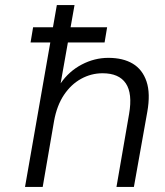

<svg xmlns="http://www.w3.org/2000/svg" viewBox="-20 -740 654 760"><path d="M101 -572 111 -632H404L394 -572ZM79 0 205 -720H275L220 -410Q253 -458 303.5 -484.5Q354 -511 409 -511Q467 -511 505.5 -488Q544 -465 560 -417.5Q576 -370 563 -297L510 0H441L491 -289Q505 -370 478 -410Q451 -450 386 -450Q341 -450 301 -428Q261 -406 233 -364Q205 -322 194 -261L149 0Z"/></svg>

Font: DM Sans 20pt Light
Style: Italic
Weight: 300
Italic angle: -10°
Version: Version 4.004;gftools[0.9.30]